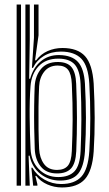

<svg xmlns="http://www.w3.org/2000/svg" viewBox="-20 -820 480 848"><path d="M53.5 0V-800H72.8V0ZM92.2 0V-800H111.5V-645.2L108.8 -472.2H113.2Q126.5 -521 160.2 -549.2Q194 -577.5 241.5 -576.8Q298 -575.8 324.6 -546.2Q351.2 -516.8 355.2 -450Q359.5 -371.2 359.6 -299.8Q359.8 -228.2 355.2 -151.5Q350.5 -83.8 325.4 -53.1Q300.2 -22.5 245.8 -22.5Q195.5 -22.5 158.1 -52.2Q120.8 -82 110.8 -132.5L106.2 -132.2L111.5 0ZM254 8Q219.5 8 189 -5.4Q158.5 -18.8 140.2 -43H136L145 -6.8L145.2 0H126.5L118.5 -79.2H123Q141.5 -46.5 176 -26.9Q210.5 -7.2 249.8 -7.2Q309.5 -7.2 339.4 -39.9Q369.2 -72.5 374.5 -152Q383.2 -294.5 374.5 -450.2Q369.8 -528.8 339.4 -560.5Q309 -592.2 248.8 -592.2Q206 -592.2 174.1 -573.1Q142.2 -554 125.5 -520.2H121L130 -653.5V-800H150.2V-664.2L134.8 -553.5H139.5Q160 -581 190.4 -594.5Q220.8 -608 255.8 -608Q323 -608 355.6 -572Q388.2 -536 393.8 -450.5Q398 -371.5 398.2 -299.5Q398.5 -227.5 393.8 -151Q387.8 -65.5 355 -28.8Q322.2 8 254 8ZM237.2 -38Q285 -38 309 -63.4Q333 -88.8 336 -152.8Q339 -222.5 339.4 -292.5Q339.8 -362.5 335.8 -449.8Q333 -509.2 310 -535.1Q287 -561 237.5 -561Q182.2 -561 150.5 -527.2Q118.8 -493.5 114.8 -439.5Q110.2 -377.8 111 -302.1Q111.8 -226.5 115 -162.2Q117.8 -107.2 151.8 -72.6Q185.8 -38 237.2 -38ZM232 -54Q184.5 -54 160 -84.5Q135.5 -115 133.5 -162.2Q131.8 -205.5 131 -254.8Q130.2 -304 130.9 -351.9Q131.5 -399.8 133.2 -438.8Q135.8 -485.2 161.5 -515.8Q187.2 -546.2 235 -546.2Q277.5 -546.2 296 -523.2Q314.5 -500.2 316.5 -449.5Q319.8 -369.2 319.9 -299.5Q320 -229.8 316.8 -152.2Q314.2 -98.5 294 -76.2Q273.8 -54 232 -54ZM231.8 -69.5Q264.2 -69.5 279.8 -88.2Q295.2 -107 297.2 -152.5Q300.2 -219 300.8 -290.1Q301.2 -361.2 297.2 -449Q295.2 -493.2 280.5 -511.9Q265.8 -530.5 235 -530.5Q197 -530.5 175.9 -504.1Q154.8 -477.8 152.8 -438.8Q150.8 -396.8 150.1 -346.8Q149.5 -296.8 150.2 -248.4Q151 -200 152.8 -163Q154.8 -123 174.1 -96.2Q193.5 -69.5 231.8 -69.5Z"/></svg>

Font: Big Shoulders Inline Text SemiBold
Style: Regular
Weight: 600
Designer: Patric King
Foundry: XO Type Co
Version: Version 1.000